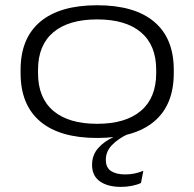

<svg xmlns="http://www.w3.org/2000/svg" viewBox="-20 -512 740 732"><path d="M441.5 200.5Q390 200.5 360.5 179.2Q331 158 331 116.5V116Q331 79.5 354 53Q377 26.5 415 9.5V2.5L468 -9V-1Q430 17 406.8 41.2Q383.5 65.5 383.5 96.5V97.5Q383.5 127 403.2 140Q423 153 457 153Q474.5 153 491.5 149.8Q508.5 146.5 526.5 139L517.5 185.5Q503 192.5 482.8 196.5Q462.5 200.5 441.5 200.5ZM350.5 14Q207.5 14 133 -49.2Q58.5 -112.5 58.5 -233V-246Q58.5 -366 133.2 -429Q208 -492 350.5 -492Q493 -492 567.8 -429Q642.5 -366 642.5 -246V-233Q642.5 -112 567.8 -49Q493 14 350.5 14ZM350.5 -40Q459 -40 517.2 -89.5Q575.5 -139 575.5 -233V-246Q575.5 -339.5 517.5 -388.8Q459.5 -438 350.5 -438Q241.5 -438 183.2 -388.8Q125 -339.5 125 -246V-233Q125 -139 183.2 -89.5Q241.5 -40 350.5 -40Z"/></svg>

Font: Anek Latin Expanded Light
Style: Regular
Weight: 300
Width: 7
Designer: Yesha Goshar
Foundry: Ek Type
Version: Version 1.003